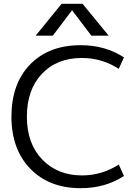

<svg xmlns="http://www.w3.org/2000/svg" viewBox="-20 -977 735 1007"><path d="M257 -790H167L303 -957H413L550 -790H459L359 -922H357ZM410 -673Q278 -673 199.5 -589.5Q121 -506 121 -365Q121 -224 201.5 -140.5Q282 -57 410 -57Q514 -57 603 -114L630 -54Q532 10 403 10Q238 10 139 -92Q40 -194 40 -365Q40 -538 138 -639Q236 -740 403 -740Q532 -740 630 -676L603 -616Q514 -673 410 -673Z"/></svg>

Font: Mplus 1p
Style: Regular
Weight: 400
Version: Version 1.061